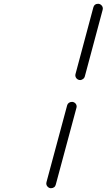

<svg xmlns="http://www.w3.org/2000/svg" viewBox="-20 -770 587 1012"><path d="M384 -208Q384 -205 383 -202L274 203Q272 212 265 217Q258 222 248.5 222Q239 222 231.5 214.5Q224 207 224 197L225 190L334 -215Q336 -223 343 -228Q350 -233 359.5 -233Q369 -233 376.5 -226Q384 -219 384 -208ZM497 -750Q507 -750 514.5 -742.5Q522 -735 522 -725Q522 -721 521 -718L427 -367Q424 -356 413 -351Q408 -348 403 -348Q392 -348 384.5 -355.5Q377 -363 377 -374Q377 -377 378 -380L472 -731Q477 -750 497 -750Z"/></svg>

Font: TT2020Base
Style: Italic
Weight: 400
Italic angle: -15°
Version: Version 0.2.000